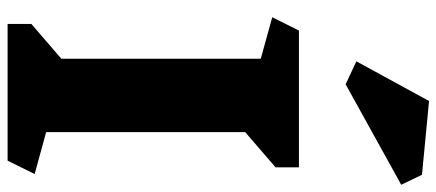

<svg xmlns="http://www.w3.org/2000/svg" viewBox="-350 -828 1177 518"><g transform="rotate(90 239.0 -568.5)"><path d="M413 0H44V-64L138 -145V-683L26 -714L62 -786H431V-723L336 -641V-104L449 -73ZM478 -1062 207 -912 145 -941 252 -1137 451 -1118Z"/></g></svg>

Font: Inknut Antiqua ExtraBold
Style: Regular
Weight: 800
Designer: Claus Eggers Sørensen
Foundry: Claus Eggers Sørensen
Version: Version 1.003; ttfautohint (v1.8.2) -l 8 -r 50 -G 200 -x 14 